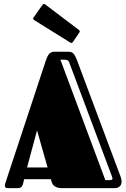

<svg xmlns="http://www.w3.org/2000/svg" viewBox="-20 -967 650 987"><path d="M331.1 -701.2Q339.8 -701.2 346.2 -699Q352.5 -696.8 357.7 -691.4Q362.8 -686 367.2 -677.2Q371.6 -668.5 376.5 -655.8L600.6 -57.1Q603 -50.3 604 -44.9Q605 -39.6 605 -34.2Q605 -16.6 594.5 -8.3Q584 0 572.3 0H295.4Q282.7 0 274.2 -3.2Q265.6 -6.3 259.8 -10.7Q253.9 -15.1 250.7 -20Q247.6 -24.9 246.6 -28.8L241.2 -45.9H104L100.6 -31.2Q99.1 -23.9 97.2 -18.3Q95.2 -12.7 92.3 -8.5Q89.4 -4.4 84.2 -2.2Q79.1 0 70.8 0H20.5Q4.9 0 4.9 -12.2Q4.9 -16.6 6.6 -22.7Q8.3 -28.8 11.2 -37.1L215.3 -654.8Q222.7 -677.7 231.9 -689Q241.2 -700.2 258.3 -701.2ZM119.1 -106H224.6L170.4 -296.9ZM336.4 -644.5Q332.5 -654.8 326.9 -657.5Q321.3 -660.2 307.6 -660.2H290.5L521.5 -41H544.9Q553.7 -41 556.9 -44.7Q560.1 -48.3 556.2 -58.1ZM154.8 -864.3Q150.4 -867.2 150.4 -871.6Q150.4 -875 153.8 -878.9L198.7 -942.4Q202.1 -946.8 206.1 -946.8Q209 -946.8 212.9 -943.8L385.7 -813Q390.1 -809.1 390.1 -805.7Q390.1 -802.2 387.2 -798.8L354.5 -751Q351.6 -746.1 346.2 -746.1Q344.7 -746.1 343.3 -747.1Q341.8 -748 339.8 -749Z"/></svg>

Font: Fascinate Inline
Style: Regular
Weight: 900
Designer: Astigmatic (AOETI)
Foundry: Astigmatic (AOETI)
Version: Version 1.000